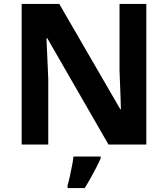

<svg xmlns="http://www.w3.org/2000/svg" viewBox="-20 -734 853 975"><path d="M723 0H531L220 -540H216Q218 -489 220.5 -438Q223 -387 225 -336V0H90V-714H281L591 -179H594Q593 -212 592 -245Q591 -278 589.5 -310.5Q588 -343 587 -376V-714H723ZM491 71Q481 93 468.5 117.5Q456 142 441.5 168Q427 194 410 221H323V208Q329 188 334.5 162Q340 136 345.5 109Q351 82 353 61H491Z"/></svg>

Font: Noto Sans Adlam Unjoined
Style: Regular
Weight: 400
Designer: Mark Jamra, Neil Patel
Foundry: JamraPatel LLC
Version: Version 3.001